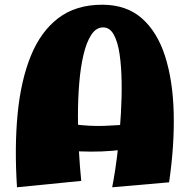

<svg xmlns="http://www.w3.org/2000/svg" viewBox="-20 -786 803 813"><path d="M455 7Q460 -17 467.5 -65Q475 -113 481.5 -175.5Q488 -238 492 -306Q496 -374 495 -439Q494 -504 486.5 -556Q479 -608 462 -639Q445 -670 417 -670Q387 -670 366.5 -638.5Q346 -607 333.5 -554Q321 -501 315.5 -433.5Q310 -366 310 -293Q310 -220 314 -149.5Q318 -79 324 -20L52 7Q41 -161 54.5 -302.5Q68 -444 110 -548Q152 -652 226.5 -709Q301 -766 413 -766Q515 -766 580.5 -708.5Q646 -651 679 -548Q712 -445 715.5 -308.5Q719 -172 696 -14ZM129 -162 169 -293Q231 -268 295 -259.5Q359 -251 420.5 -253Q482 -255 537 -261.5Q592 -268 637 -274L647 -193Q584 -163 498.5 -152Q413 -141 318 -145Q223 -149 129 -162Z"/></svg>

Font: Marhey Light
Style: Regular
Weight: 300
Designer: Nur Syamsi & Bustanul Arifin
Foundry: Namelatype
Version: Version 1.000